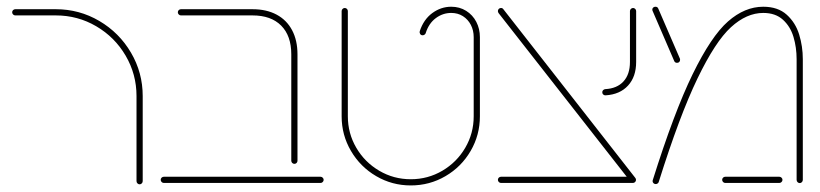

<svg xmlns="http://www.w3.org/2000/svg" viewBox="-20 -546 2447 573"><path d="M396.7 4.1Q393 4.1 390.2 1.3Q387.4 -1.5 387.4 -5.6V-259.3Q387.4 -324.4 355 -379.8Q322.6 -435.2 267.2 -467.6Q211.9 -500 146.7 -500H25.6Q21.9 -500 19.1 -502.8Q16.3 -505.6 16.3 -509.3Q16.3 -513.3 19.1 -515.9Q21.9 -518.5 25.6 -518.5H146.7Q216.7 -518.5 276.3 -483.5Q335.9 -448.5 370.9 -388.9Q405.9 -329.3 405.9 -259.3V-5.6Q405.9 -1.5 403.1 1.3Q400.4 4.1 396.7 4.1Z M849.3 -66.3V-383.7Q849.3 -439.3 819.1 -469.6Q788.9 -500 733.7 -500H520Q516.3 -500 513.5 -502.8Q510.7 -505.6 510.7 -509.3Q510.7 -513.3 513.5 -515.9Q516.3 -518.5 520 -518.5H733.7Q775.2 -518.5 805.4 -502.4Q835.6 -486.3 851.7 -455.9Q867.8 -425.6 867.8 -383.7V-66.3Q867.8 -62.6 865.2 -59.8Q862.6 -57 858.5 -57Q854.8 -57 852 -59.8Q849.3 -62.6 849.3 -66.3ZM459.6 -9.3Q459.6 -13.3 462.4 -15.9Q465.2 -18.5 468.9 -18.5H936.7Q940.4 -18.5 943.1 -15.7Q945.9 -13 945.9 -9.3Q945.9 -5.6 943.1 -2.8Q940.4 0 936.7 0H468.9Q465.2 0 462.4 -2.8Q459.6 -5.6 459.6 -9.3Z M999.6 -198.9V-513Q999.6 -516.7 1002.4 -519.4Q1005.2 -522.2 1008.9 -522.2Q1012.6 -522.2 1015.4 -519.4Q1018.1 -516.7 1018.1 -513V-198.9Q1018.1 -148.1 1043.3 -105Q1068.5 -61.9 1111.7 -36.5Q1154.8 -11.1 1205.9 -11.1Q1257 -11.1 1300.2 -36.5Q1343.3 -61.9 1368.5 -105Q1393.7 -148.1 1393.7 -198.9V-435.2Q1393.7 -455.2 1385.2 -471.7Q1376.7 -488.1 1361.5 -497.8Q1346.3 -507.4 1326.7 -507.4Q1301.5 -507.4 1280.6 -491.9Q1259.6 -476.3 1250.4 -447Q1249.6 -444.4 1247 -442.6Q1244.4 -440.7 1241.5 -440.7Q1236.3 -440.7 1233.9 -444.6Q1231.5 -448.5 1232.6 -452.6Q1244.1 -487.8 1270 -506.9Q1295.9 -525.9 1326.7 -525.9Q1351.5 -525.9 1371.1 -513.7Q1390.7 -501.5 1401.5 -480.7Q1412.2 -460 1412.2 -435.2V-198.9Q1412.2 -143 1384.6 -95.6Q1357 -48.1 1309.6 -20.4Q1262.2 7.4 1205.9 7.4Q1150 7.4 1102.6 -20.4Q1055.2 -48.1 1027.4 -95.6Q999.6 -143 999.6 -198.9Z M1465.9 -513Q1465.9 -516.7 1468.5 -519.4Q1471.1 -522.2 1475.2 -522.2Q1479.6 -522.2 1482.2 -518.5L1875.9 -15.2H1853L1468.1 -506.7Q1465.9 -509.6 1465.9 -513ZM1465.9 -9.3Q1465.9 -13.3 1468.7 -15.9Q1471.5 -18.5 1475.2 -18.5H1868.9Q1872.6 -18.5 1875.4 -15.7Q1878.1 -13 1878.1 -9.3Q1878.1 -5.6 1875.4 -2.8Q1872.6 0 1868.9 0H1475.2Q1471.5 0 1468.7 -2.8Q1465.9 -5.6 1465.9 -9.3ZM1777.4 -270.7Q1777.4 -274.4 1780 -277Q1782.6 -279.6 1786.3 -280Q1821.5 -281.9 1840.7 -303Q1860 -324.1 1860 -361.1V-513Q1860 -516.7 1862.8 -519.4Q1865.6 -522.2 1869.3 -522.2Q1873 -522.2 1875.7 -519.4Q1878.5 -516.7 1878.5 -513V-361.1Q1878.5 -317 1854.3 -290.6Q1830 -264.1 1787.4 -261.5Q1783.7 -261.1 1780.6 -263.7Q1777.4 -266.3 1777.4 -270.7Z M1928.1 -8.5Q1991.9 -211.5 2047.2 -324.8Q2102.6 -438.1 2152.6 -482Q2202.6 -525.9 2257.8 -525.9Q2301.5 -525.9 2327.8 -502.2Q2354.1 -478.5 2365 -443Q2375.9 -407.4 2375.9 -369.3V-9.3Q2375.9 -5.2 2373.1 -2.4Q2370.4 0.4 2366.7 0.4Q2363 0.4 2360.2 -2.4Q2357.4 -5.2 2357.4 -9.3V-369.3Q2357.4 -404.4 2348.1 -435.6Q2338.9 -466.7 2316.7 -487Q2294.4 -507.4 2257.8 -507.4Q2208.1 -507.4 2161.5 -464.8Q2114.8 -422.2 2061.5 -311.7Q2008.1 -201.1 1945.9 -3Q1945.2 -0.4 1942.6 1.5Q1940 3.3 1937 3.3Q1932.2 3.3 1929.4 -0.4Q1926.7 -4.1 1928.1 -8.5ZM2135.2 -9.3Q2135.2 -13.3 2138 -15.9Q2140.7 -18.5 2144.4 -18.5H2305.9Q2309.6 -18.5 2312.4 -15.7Q2315.2 -13 2315.2 -9.3Q2315.2 -5.6 2312.4 -2.8Q2309.6 0 2305.9 0H2144.4Q2140.7 0 2138 -2.8Q2135.2 -5.6 2135.2 -9.3ZM1992.2 -363.7 1927.8 -513Q1926.7 -515.2 1926.7 -517.4Q1926.7 -521.1 1929.4 -523.5Q1932.2 -525.9 1935.9 -525.9Q1942.2 -525.9 1944.4 -520.7L2008.9 -371.5Q2009.6 -370.4 2009.6 -367.4Q2009.6 -363.7 2007.2 -361.1Q2004.8 -358.5 2000.7 -358.5Q1994.4 -358.5 1992.2 -363.7Z"/></svg>

Font: 26F Galaxy Hebrew Hairline
Style: Regular
Weight: 50
Designer: C₂₉H₂₅N₃O₅
Version: Version 1.000